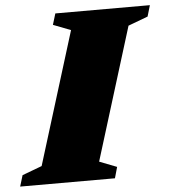

<svg xmlns="http://www.w3.org/2000/svg" viewBox="-83 -744 700 791"><g transform="rotate(-5 267.0 -349.0)"><path d="M233.5 -624 161 -652 175 -698H566L552.5 -652L471 -621.5L301.5 -74L373.5 -46L360.5 0H-31.5L-17.5 -46L64 -76.5Z"/></g></svg>

Font: Newsreader 9pt ExtraBold
Style: Italic
Weight: 800
Italic angle: -17°
Designer: Hugues Gentile
Foundry: Production Type
Version: Version 1.003